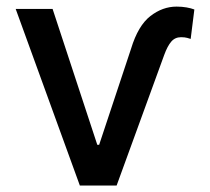

<svg xmlns="http://www.w3.org/2000/svg" viewBox="-20 -573 649 593"><path d="M28.4 -545.5H142.4L280.5 -125.7H286.2L384.9 -422.9Q406.6 -494 444.4 -523.3Q482.2 -552.6 525.2 -552.6Q541.9 -552.6 556.1 -550.1Q570.3 -547.6 580.3 -543.7L568.9 -452.8Q565.7 -453.8 558.2 -456Q550.8 -458.1 539.1 -458.1Q520.6 -458.1 508.9 -444.4Q497.2 -430.8 487.2 -403.4L340.2 0H226.6Z"/></svg>

Font: Inter UI Medium
Style: Regular
Weight: 500
Designer: Rasmus Andersson
Foundry: rsms
Version: 3.2;8d6f07862